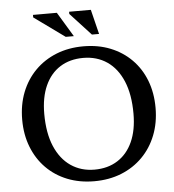

<svg xmlns="http://www.w3.org/2000/svg" viewBox="-59 -925 899 990"><g transform="rotate(-5 391.0 -430.0)"><path d="M393 -687Q469.5 -687 532.5 -661.8Q595.5 -636.5 641.2 -590.5Q687 -544.5 711.8 -480.5Q736.5 -416.5 736.5 -339Q736.5 -261.5 711.2 -197.5Q686 -133.5 639.8 -86.8Q593.5 -40 530 -14.5Q466.5 11 389.5 11Q313.5 11 250.2 -14.2Q187 -39.5 141.5 -85.8Q96 -132 71 -196Q46 -260 46 -337Q46 -414.5 71.2 -478.8Q96.5 -543 143 -589.8Q189.5 -636.5 253 -661.8Q316.5 -687 393 -687ZM395.5 -48.5Q465 -48.5 515.5 -80.8Q566 -113 593.2 -173.2Q620.5 -233.5 620.5 -319Q620.5 -418.5 591.5 -487.2Q562.5 -556 509.8 -591.8Q457 -627.5 387 -627.5Q317.5 -627.5 267 -595.5Q216.5 -563.5 189.2 -503Q162 -442.5 162 -357.5Q162 -258.5 191.2 -189.5Q220.5 -120.5 273.2 -84.5Q326 -48.5 395.5 -48.5ZM349 -743.5H307L148.5 -858V-871H272ZM479.5 -743.5H442.5L335.5 -859.5V-871H448Z"/></g></svg>

Font: Newsreader 16pt Medium
Style: Regular
Weight: 500
Designer: Hugues Gentile
Foundry: Production Type
Version: Version 1.003